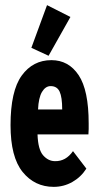

<svg xmlns="http://www.w3.org/2000/svg" viewBox="-20 -716 390 747"><path d="M189 11Q115 11 68 -47Q21 -105 21 -229Q21 -362 64.5 -422Q108 -482 180 -482Q247 -482 286 -423.5Q325 -365 325 -236Q325 -225 325 -214Q325 -203 324 -193H126Q128 -134 148 -111.5Q168 -89 194 -89Q236 -88 264 -128L316 -60Q295 -27 261.5 -8Q228 11 189 11ZM128 -290H222Q222 -338 212 -359.5Q202 -381 177 -381Q157 -381 143.5 -358.5Q130 -336 128 -290ZM169 -499 102 -530 163 -696 254 -650Z"/></svg>

Font: Inconsolata ExtraCondensed Black
Style: Regular
Weight: 900
Width: 2
Monospace: yes
Designer: Raph Levien, Cyreal, Brenton Simpson
Foundry: Raph Levien, Cyreal, Google
Version: Version 3.001; ttfautohint (v1.8.2.53-6de2)